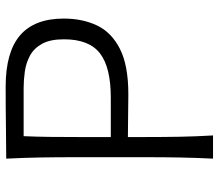

<svg xmlns="http://www.w3.org/2000/svg" viewBox="-66 -688 755 662"><g transform="rotate(-90 311.0 -357.5)"><path d="M94.5 0Q97.5 -60 98.5 -115.2Q99.5 -170.5 99.5 -236.5V-475Q99.5 -541 98.5 -597Q97.5 -653 94.5 -713Q138.5 -713 201 -714Q263.5 -715 342.5 -715Q462 -715 519.8 -665.2Q577.5 -615.5 577.5 -514.5Q577.5 -450.5 553.8 -400.2Q530 -350 473 -321Q416 -292 316.5 -292Q281.5 -292 240.2 -292.8Q199 -293.5 169 -293.5V-236.5Q169 -170.5 170 -115.2Q171 -60 174.5 0ZM338 -653H172Q170 -607.5 169.5 -562.5Q169 -517.5 169 -465.5V-352.5H305Q409.5 -352.5 457.8 -390Q506 -427.5 506 -514Q506 -562 490.2 -590Q474.5 -618 449 -631.5Q423.5 -645 394.2 -649Q365 -653 338 -653Z"/></g></svg>

Font: Commissioner Flair Light
Style: Regular
Weight: 300
Designer: Kostas Bartsokas
Foundry: Kostas Bartsokas
Version: Version 1.000; ttfautohint (v1.8.3)